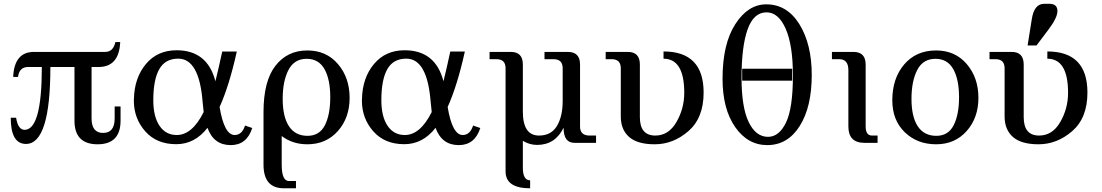

<svg xmlns="http://www.w3.org/2000/svg" viewBox="-20 -767 5917 1031"><path d="M503.9 7.8Q379.9 7.8 379.9 -119.1V-407.2H250.5Q250.5 5.9 119.6 5.9Q37.6 5.9 37.6 -134.8H66.4Q77.1 -69.8 111.8 -69.8Q204.6 -69.8 204.6 -407.2H130.9Q83.5 -407.2 76.7 -354H50.8Q56.6 -488.3 162.6 -488.3H545.4Q587.9 -488.3 599.6 -541H625.5Q619.6 -407.2 508.8 -407.2H471.7V-131.3Q471.7 -53.2 533.7 -53.2Q595.7 -53.2 595.7 -131.3V-195.3H627.4V-119.1Q627.4 7.8 503.9 7.8Z M1094.2 -80.6Q1025.9 7.3 926.3 7.3Q820.8 7.3 759.8 -62Q698.7 -131.3 698.7 -227.1Q698.7 -231.9 699.2 -236.3Q701.7 -349.1 763.4 -423.1Q825.2 -497.1 928.2 -497.1Q1093.8 -497.1 1136.7 -330.6Q1155.8 -407.7 1173.3 -490.2H1251.5Q1211.4 -308.1 1159.2 -192.4Q1184.1 -42 1240.2 -42Q1279.3 -42 1295.9 -92.8L1334.5 -79.6Q1305.2 12.2 1218.8 12.2Q1127.4 12.2 1094.2 -80.6ZM803.2 -229Q803.2 -140.6 836.7 -91.3Q870.1 -42 929.2 -42Q1012.2 -42 1073.7 -165.5Q1070.3 -190.9 1067.9 -220.2Q1049.8 -452.1 937 -452.1Q867.2 -452.1 835.2 -395.5Q803.2 -338.9 803.2 -229Z M1631.3 -37.6Q1695.3 -37.6 1724.4 -94.2Q1753.4 -150.9 1753.4 -244.6Q1753.4 -341.3 1722.2 -396.2Q1690.9 -451.2 1627 -451.2Q1560.1 -451.2 1529.1 -391.4Q1498 -331.5 1498 -236.3Q1498 -139.6 1532 -88.6Q1565.9 -37.6 1631.3 -37.6ZM1395 -165Q1395 -331.5 1459 -413.8Q1522.9 -496.1 1630.4 -496.1Q1732.4 -496.1 1794.9 -422.9Q1857.4 -349.6 1857.4 -241.7Q1857.4 -134.3 1794.2 -63.2Q1731 7.8 1630.4 7.8Q1550.8 7.8 1492.7 -36.6V117.2Q1492.7 205.1 1531.7 205.1H1569.3V244.1H1504.4Q1395 244.1 1395 117.2Z M2318.8 -80.6Q2250.5 7.3 2150.9 7.3Q2045.4 7.3 1984.4 -62Q1923.3 -131.3 1923.3 -227.1Q1923.3 -231.9 1923.8 -236.3Q1926.3 -349.1 1988 -423.1Q2049.8 -497.1 2152.8 -497.1Q2318.4 -497.1 2361.3 -330.6Q2380.4 -407.7 2397.9 -490.2H2476.1Q2436 -308.1 2383.8 -192.4Q2408.7 -42 2464.8 -42Q2503.9 -42 2520.5 -92.8L2559.1 -79.6Q2529.8 12.2 2443.4 12.2Q2352.1 12.2 2318.8 -80.6ZM2027.8 -229Q2027.8 -140.6 2061.3 -91.3Q2094.7 -42 2153.8 -42Q2236.8 -42 2298.3 -165.5Q2294.9 -190.9 2292.5 -220.2Q2274.4 -452.1 2161.6 -452.1Q2091.8 -452.1 2059.8 -395.5Q2027.8 -338.9 2027.8 -229Z M2826.7 244.1Q2694.8 244.1 2694.8 153.3V-400.4Q2694.8 -449.2 2646 -449.2H2608.9V-488.3H2722.7Q2787.6 -488.3 2787.6 -420.9V-167.5Q2787.6 -39.1 2874.5 -39.1Q2939.9 -39.1 2970.7 -90.6Q3001.5 -142.1 3001.5 -225.1V-400.4Q3001.5 -449.2 2952.6 -449.2H2903.8V-488.3H3028.8Q3094.7 -488.3 3094.7 -420.9V-87.9Q3094.7 -39.1 3145.5 -39.1H3180.7V0H3064.5Q3006.3 0 3006.3 -81.1Q2961.4 11.2 2863.8 11.2Q2824.2 11.2 2787.6 -10.7V133.8Q2787.6 201.2 2826.7 201.2Z M3495.6 7.8Q3402.8 7.8 3358.2 -31.5Q3313.5 -70.8 3313.5 -141.6V-400.4Q3313.5 -449.2 3264.6 -449.2H3232.4V-488.3H3351.1Q3416 -488.3 3416 -420.4V-137.7Q3416 -39.1 3499 -39.1Q3570.3 -39.1 3612.3 -111.6Q3654.3 -184.1 3654.3 -268.6Q3654.3 -451.7 3543 -451.7V-490.7Q3758.3 -490.7 3758.3 -270Q3758.3 -133.8 3676.8 -63Q3595.2 7.8 3495.6 7.8Z M4233.9 -334H3965.3V-397.9H4233.9ZM4100.1 12.2Q3995.1 12.2 3927.5 -85Q3859.9 -182.1 3859.9 -344.2Q3859.9 -531.2 3928.5 -637.5Q3997.1 -743.7 4094.7 -743.7Q4206.5 -743.7 4272.7 -636.7Q4338.9 -529.8 4338.9 -364.3Q4338.9 -192.4 4274.2 -90.1Q4209.5 12.2 4100.1 12.2ZM4237.8 -362.3Q4237.8 -524.4 4199 -612.5Q4160.2 -700.7 4096.2 -700.7Q4026.9 -700.7 3994.4 -609.1Q3961.9 -517.6 3961.9 -348.6Q3961.9 -191.4 4000.2 -111.8Q4038.6 -32.2 4104 -32.2Q4163.6 -32.2 4200.7 -108.9Q4237.8 -185.5 4237.8 -362.3Z M4692.4 0H4621.6Q4535.6 0 4535.6 -87.9V-390.1Q4535.6 -449.2 4486.8 -449.2H4447.3V-488.3H4562.5Q4628.4 -488.3 4628.4 -419.9V-87.9Q4628.4 -39.1 4662.6 -39.1H4692.4Z M5006.8 7.8Q4905.3 7.8 4838.4 -56.9Q4771.5 -121.6 4771.5 -228.5Q4771.5 -346.2 4835.4 -421.1Q4899.4 -496.1 5006.8 -496.1Q5108.9 -496.1 5171.4 -422.9Q5233.9 -349.6 5233.9 -241.7Q5233.9 -134.3 5170.7 -63.2Q5107.4 7.8 5006.8 7.8ZM5007.8 -37.6Q5071.8 -37.6 5100.8 -94.2Q5129.9 -150.9 5129.9 -244.6Q5129.9 -341.3 5098.6 -396.2Q5067.4 -451.2 5003.4 -451.2Q4936.5 -451.2 4905.5 -391.4Q4874.5 -331.5 4874.5 -236.3Q4874.5 -139.6 4908.4 -88.6Q4942.4 -37.6 5007.8 -37.6Z M5556.6 7.8Q5463.9 7.8 5419.2 -31.5Q5374.5 -70.8 5374.5 -141.6V-400.4Q5374.5 -449.2 5325.7 -449.2H5293.5V-488.3H5412.1Q5477.1 -488.3 5477.1 -420.4V-137.7Q5477.1 -39.1 5560.1 -39.1Q5631.3 -39.1 5673.3 -111.6Q5715.3 -184.1 5715.3 -268.6Q5715.3 -451.7 5604 -451.7V-490.7Q5819.3 -490.7 5819.3 -270Q5819.3 -133.8 5737.8 -63Q5656.2 7.8 5556.6 7.8ZM5498 -522.9 5520.5 -664.1Q5533.2 -746.6 5586.9 -746.6H5614.7Q5637.2 -746.6 5647.7 -736.6Q5658.2 -726.6 5658.2 -707.5Q5658.2 -671.9 5609.9 -607.9L5545.9 -522.9Z"/></svg>

Font: Munson
Style: Regular
Weight: 400
Designer: Paul James MIller
Foundry: High-Logic / Made with FontCreator
Version: Version 2.10;May 5, 2019;FontCreator 11.5.0.2430 64-bit